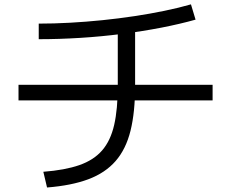

<svg xmlns="http://www.w3.org/2000/svg" viewBox="-20 -795 1040 864"><path d="M175 -22Q272 -29.4 336.8 -51.9Q401.6 -74.4 439.6 -118.2Q477.6 -162 493.8 -233Q510 -304 510 -408.7V-685.3H588V-408.7Q588 -290.3 567.4 -207Q546.7 -123.6 500.2 -70.3Q453.7 -17 377.9 11.5Q302 40 191.7 48.7ZM63.3 -343.3V-413.3H936.7V-343.3ZM154.3 -688.7Q222.3 -688.7 294.8 -692.7Q367.3 -696.7 441 -704.2Q514.7 -711.7 585.2 -722.4Q655.7 -733 720.3 -746.4Q785 -759.7 839.3 -775.4L860 -706.6Q790.4 -687 706.2 -670.6Q622 -654.3 529.7 -642.5Q437.4 -630.6 341.8 -624.6Q246.3 -618.6 154.3 -618.6Z"/></svg>

Font: M PLUS 2 Thin
Style: Regular
Weight: 100
Designer: Coji Morishita
Foundry: UNDERFOREST DESIGN
Version: Version 1.001